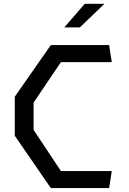

<svg xmlns="http://www.w3.org/2000/svg" viewBox="-20 -960 660 980"><path d="M387.5 -820 513 -940.5H412.5L308 -820ZM239.5 0H537L550.5 -87H291L151.5 -297V-436.5L291 -643H550.5L537 -730H239.5L55.5 -466.5V-267Z"/></svg>

Font: FontWithASyntaxHighlighterNightOwl
Style: Regular
Weight: 400
Designer: Riley Cran & the Lettermatic Team
Foundry: Lettermatic
Version: Version 1.000 (FontWithASyntaxHighlighterNightOwl)